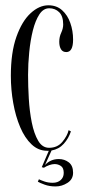

<svg xmlns="http://www.w3.org/2000/svg" viewBox="-20 -546 316 708"><path d="M154 10Q121.5 10 96.5 -13.5Q71.5 -37 54.5 -77Q37.5 -117 28.8 -166.2Q20 -215.5 20 -266.5Q20 -352.5 40.5 -410.2Q61 -468 92.8 -497.2Q124.5 -526.5 158.5 -526.5Q188.5 -526.5 208.8 -508.5Q229 -490.5 239.2 -461.5Q249.5 -432.5 249.5 -400Q249.5 -354 224.5 -354Q211 -354 204.8 -364.5Q198.5 -375 198.5 -392Q198.5 -410 205.8 -425.5Q213 -441 213 -455.5Q213 -486.5 198.2 -501Q183.5 -515.5 161.5 -515.5Q140 -515.5 125.2 -493Q110.5 -470.5 101.2 -433.8Q92 -397 87.8 -353.8Q83.5 -310.5 83.5 -269.5Q83.5 -228.5 86.2 -182Q89 -135.5 97.2 -94.2Q105.5 -53 120.8 -27Q136 -1 161 -1Q192 -1 210.2 -23.2Q228.5 -45.5 233 -66L241.5 -61.5Q233 -35.5 215.2 -15.8Q197.5 4 170 9L146 62.5Q166 40.5 197 40.5Q218 40.5 233.8 52.8Q249.5 65 249.5 91Q249.5 115 229 128.2Q208.5 141.5 185 141.5Q162.5 141.5 144.8 135Q127 128.5 119.5 124L123.5 115Q129 118 143.2 123Q157.5 128 174.5 128Q192.5 128 203.8 118Q215 108 215 91.5Q215 73 204.5 66Q194 59 181.5 59Q172.5 59 161.8 62.8Q151 66.5 142 72.5L134 70.5L160 10Q157 10 154 10Z"/></svg>

Font: Imbue 100pt Light
Style: Regular
Weight: 300
Designer: Tyler Finck
Foundry: Etcetera Type Company
Version: Version 1.102; ttfautohint (v1.8.3)